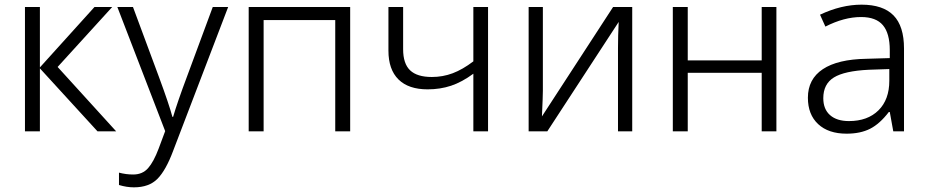

<svg xmlns="http://www.w3.org/2000/svg" viewBox="-20 -563 3977 823"><path d="M87 -533H151V-274L385 -533H461L227 -276L478 0H398L151 -270V0H87Z M490 230V177Q520 185 551 185Q591 185 615 157.5Q639 130 660 74L688 -1L483 -533H550L661 -234Q705 -115 719 -62H722Q740 -124 782 -236L892 -533H958L722 84Q691 167 655 203.5Q619 240 554 240Q523 240 490 230Z M1046 -533H1481V0H1417V-477H1110V0H1046Z M2009 -247Q1960 -211 1913.5 -195.5Q1867 -180 1813 -180Q1731 -180 1688 -222.5Q1645 -265 1645 -346V-533H1708V-352Q1708 -290 1738 -261.5Q1768 -233 1831 -233Q1878 -233 1920.5 -249Q1963 -265 2009 -300V-533H2072V0H2009Z M2246 -533H2307V-174L2306 -136L2303 -64L2608 -533H2690V0H2629V-357Q2629 -409 2632 -469L2326 0H2246Z M2864 -533H2928V-304H3245V-533H3308V0H3245V-251H2928V0H2864Z M3443 -144Q3443 -224 3507 -266.5Q3571 -309 3694 -311L3794 -314V-348Q3794 -420 3764.5 -455Q3735 -490 3671 -490Q3598 -490 3518 -449L3495 -500Q3586 -543 3673 -543Q3765 -543 3810 -497Q3855 -451 3855 -355V0H3809L3794 -83H3790Q3751 -32 3709.5 -11Q3668 10 3609 10Q3531 10 3487 -31Q3443 -72 3443 -144ZM3792 -217V-267L3704 -264Q3600 -259 3554.5 -231Q3509 -203 3509 -142Q3509 -95 3538 -69.5Q3567 -44 3619 -44Q3699 -44 3745.5 -90Q3792 -136 3792 -217Z"/></svg>

Font: OpenSansMMV
Style: Light
Weight: 300
Foundry: Ascender Corporation
Version: Version 4.001